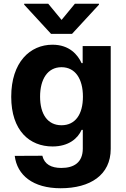

<svg xmlns="http://www.w3.org/2000/svg" viewBox="-20 -792 673 1028"><path d="M304.7 215.9C463.1 215.9 572.8 144.9 572.8 5.3V-545.5H422.6V-453.8H416.9C396.7 -498.2 352.3 -552.6 261 -552.6C141.3 -552.6 40.1 -459.5 40.1 -273.8C40.1 -92.3 138.5 -7.8 261.4 -7.8C348.4 -7.8 397 -51.5 416.9 -96.6H423.3V3.2C423.3 78.1 375.7 107.2 308.6 107.2C254.6 107.2 218 88.1 206.7 41.9L58.9 42.6C71.7 146 156.2 215.9 304.7 215.9ZM109.4 -767 253.2 -610.8H365.8L509.9 -767V-772H381L309.7 -685.4L238.3 -772H109.4ZM194.6 -274.5C194.6 -367.2 234.4 -432.2 309.3 -432.2C382.8 -432.2 424 -370 424 -274.5C424 -178.3 382.1 -121.4 309.3 -121.4C235.1 -121.4 194.6 -180.4 194.6 -274.5Z"/></svg>

Font: Magic Ui Pro
Style: Bold
Weight: 700
Designer: Stefan Endress, Andreas Faust
Version: Version 1.000;FEAKit 1.0